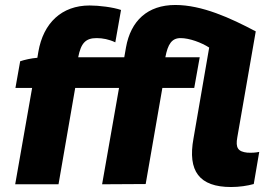

<svg xmlns="http://www.w3.org/2000/svg" viewBox="-20 -740 1115 771"><path d="M61 -494 42 -387H109L41 0H215L282 -387H458L390 0L565 -1L632 -387H760L782 -510H644C654 -563 670 -587 705 -587C741 -587 789 -569 820 -549L757 -184C733 -53 780 11 908 11C941 11 974 6 999 -1L1021 -130C1006 -127 992 -126 973 -127C936 -131 925 -146 933 -189L1007 -614C905 -668 791 -720 684 -720C572 -720 505 -656 486 -550L479 -510H294C305 -566 323 -587 368 -587C392 -587 418 -582 443 -570L466 -700C434 -711 378 -718 340 -718C228 -718 154 -648 134 -532L130 -508C105 -506 79 -500 61 -494Z"/></svg>

Font: Fixel Display 20240404 ExBold
Style: Italic
Weight: 800
Italic angle: -10°
Designer: AlfaBravo + MacPaw
Foundry: Kyrylo Tkachov, Marchela Mozhyna, Serhii Makarenko, Maria Weinstein, Zakhar Kryvoshyya
Version: Version 1.211;Glyphs 3.2 (3225)